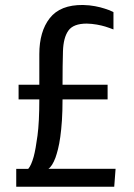

<svg xmlns="http://www.w3.org/2000/svg" viewBox="-20 -729 525 751"><path d="M43.5 1.5V-68.4H90.3Q102.1 -81.5 111.8 -116.2Q119.6 -145.5 126.7 -198.7Q133.8 -252 133.8 -340.3H52.7V-397.5H133.8V-517.1Q133.8 -606 174.8 -658.2Q215.8 -710.4 304.2 -709.5Q330.1 -709 351.8 -704.8Q373.5 -700.7 389.6 -695.3Q409.2 -689.5 423.8 -681.6V-613.8Q416 -616.7 408.2 -619.6Q400.4 -622.6 392.1 -625Q377.9 -629.4 358.9 -632.8Q339.8 -636.2 319.3 -636.7Q267.1 -636.7 247.6 -609.4Q228 -582 226.3 -528.8Q224.6 -475.6 224.6 -397.5H400.9V-340.3H224.6Q224.6 -293.9 222.2 -257.6Q219.7 -221.2 215.8 -193.4Q211.9 -165.5 206.8 -145.5Q201.7 -125.5 196.8 -111.8Q184.1 -78.6 169.4 -68.8H432.1L426.8 1.5Z"/></svg>

Font: Mako
Style: Regular
Weight: 400
Designer: vernon adams
Foundry: vernon adams
Version: Version 1.100; ttfautohint (v1.8.4.7-5d5b);gftools[0.9.33]